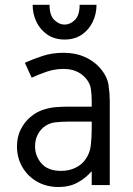

<svg xmlns="http://www.w3.org/2000/svg" viewBox="-20 -750 538 778"><path d="M236.8 -536.1Q285.6 -536.1 323 -519.5Q360.4 -502.9 384.3 -475.6Q414.6 -440.9 419.7 -406Q424.8 -371.1 424.8 -343.3V0H351.6V-56.2Q326.2 -27.3 293.5 -9.8Q260.7 7.8 217.3 7.8Q168.5 7.8 130.4 -13.9Q92.3 -35.6 70.6 -73Q48.8 -110.4 48.8 -156.7Q48.8 -195.8 64 -225.6Q79.1 -255.4 102.1 -274.9Q127 -296.4 155.3 -305.4Q183.6 -314.5 210.7 -316.2Q237.8 -317.9 258.8 -317.9H351.6V-343.3Q351.6 -363.8 348.4 -388.9Q345.2 -414.1 325.2 -435.5Q310.5 -451.7 288.6 -461.2Q266.6 -470.7 236.8 -470.7Q202.6 -470.7 169.2 -459.5Q135.7 -448.2 108.4 -435.1L80.6 -495.6Q113.8 -510.7 152.8 -523.4Q191.9 -536.1 236.8 -536.1ZM258.8 -257.3Q232.4 -257.3 204.3 -254.4Q176.3 -251.5 154.8 -232.9Q141.1 -221.2 131.6 -201.9Q122.1 -182.6 122.1 -156.7Q122.1 -117.7 148.2 -87.6Q174.3 -57.6 227.1 -57.6Q259.3 -57.6 284.4 -69.6Q309.6 -81.5 324.2 -101.1Q344.7 -128.4 348.1 -162.1Q351.6 -195.8 351.6 -228.5V-257.3ZM112.3 -730.5H180.7Q180.7 -688.5 199.7 -669.4Q218.8 -650.4 241.7 -650.4Q264.6 -650.4 283.7 -669.4Q302.7 -688.5 302.7 -730.5H371.1Q371.1 -693.4 355.7 -661.4Q340.3 -629.4 311.5 -609.6Q282.7 -589.8 241.7 -589.8Q201.2 -589.8 172.1 -609.6Q143.1 -629.4 127.7 -661.4Q112.3 -693.4 112.3 -730.5Z"/></svg>

Font: Gidole
Style: Regular
Weight: 400
Version: Version 2.100; ttfautohint (v1.8.4.7-5d5b)